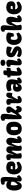

<svg xmlns="http://www.w3.org/2000/svg" viewBox="3208 -4045 848 7304"><g transform="rotate(-90 3632.0 -393.0)"><path d="M233.9 -578.6Q310.1 -578.6 379.4 -530.3L387.2 -535.2Q385.7 -592.3 373 -638.7L273.9 -645Q267.1 -653.8 263.2 -671.1Q259.3 -688.5 259.3 -707Q259.3 -731.9 265.1 -750Q294.4 -771 340.3 -781.7Q386.2 -792.5 432.1 -792.5Q482.9 -792.5 508.8 -771.2Q534.7 -750 543.7 -707.3Q552.7 -664.6 552.7 -588.9Q552.7 -489.3 544.4 -362.8Q536.1 -236.3 522.9 -156.2L521 -147.9L577.6 -172.4Q591.8 -157.2 602.8 -135.5Q613.8 -113.8 616.7 -85.4Q609.9 -70.8 586.9 -48.1Q564 -25.4 530.8 -7.8Q497.6 9.8 461.4 9.8Q420.9 9.8 399.2 -14.4Q377.4 -38.6 377.4 -76.2Q377.4 -85.9 382.6 -116.2Q387.7 -146.5 391.1 -158.2L376.5 -162.6Q351.6 -75.2 310.5 -32.7Q269.5 9.8 209 9.8Q144 9.8 105.2 -33.4Q66.4 -76.7 50.8 -142.1Q35.2 -207.5 35.2 -281.7Q35.2 -356 55.9 -423.8Q76.7 -491.7 121.3 -535.2Q166 -578.6 233.9 -578.6ZM373 -331.5Q373 -346.7 371.8 -360.4Q370.6 -374 369.1 -379.9Q349.6 -394 325 -399.9Q300.3 -405.8 279.8 -405.8Q267.1 -405.8 252.4 -403.3Q242.7 -393.6 236.8 -361.1Q231 -328.6 231 -288.1Q231 -244.6 237.1 -203.9Q243.2 -163.1 254.4 -140.1Q262.2 -140.1 284.9 -164.3Q307.6 -188.5 332 -223.9Q356.4 -259.3 370.1 -290.5Q373 -308.1 373 -331.5Z M913.6 -578.6Q960 -578.6 1006.3 -567.6Q1052.7 -556.6 1085 -531.2Q1114.7 -507.3 1128.2 -468Q1141.6 -428.7 1141.6 -380.9Q1141.6 -349.1 1136.2 -315.9Q1130.4 -306.2 1113.3 -290.3Q1096.2 -274.4 1073.2 -259.3Q1050.3 -244.1 1028.8 -235.8Q1008.3 -234.4 986.3 -234.4Q947.8 -234.4 908.2 -237.8Q868.7 -241.2 838.9 -245.6Q842.8 -204.1 864.3 -173.3Q885.7 -142.6 932.6 -142.6Q937 -142.6 946.8 -143.6Q976.6 -146.5 1016.4 -159.4Q1056.2 -172.4 1095.7 -189.5Q1114.3 -170.9 1123 -152.3Q1131.8 -133.8 1135.3 -99.1Q1120.1 -81.5 1086.2 -56.2Q1052.2 -30.8 1003.4 -10.5Q954.6 9.8 901.4 9.8Q821.3 9.8 764.4 -29.1Q707.5 -67.9 678.5 -134.5Q649.4 -201.2 649.4 -283.7Q649.4 -368.2 677.7 -434.6Q706.1 -501 765.4 -539.8Q824.7 -578.6 913.6 -578.6ZM963.9 -396Q957 -403.3 940.9 -407.5Q924.8 -411.6 907.2 -411.6Q893.1 -411.6 878.7 -409.2Q864.3 -406.7 861.3 -403.8Q844.7 -371.1 840.3 -329.6L970.7 -342.3Z M1264.2 -410.2 1208 -417.5Q1197.8 -449.2 1194.6 -474.1Q1191.4 -499 1191.4 -538.6Q1199.2 -545.4 1217.5 -554.9Q1235.8 -564.5 1261 -571.5Q1286.1 -578.6 1312 -578.6Q1371.1 -578.6 1395.8 -553.2Q1420.4 -527.8 1420.4 -477.1Q1420.4 -448.7 1412.1 -400.4Q1398.4 -322.8 1398.4 -318.8Q1398.4 -316.4 1401.9 -314.2Q1405.3 -312 1409.2 -312Q1413.6 -312 1415 -315.4Q1414.6 -313.5 1426.3 -364.7Q1440.4 -432.1 1455.3 -474.6Q1470.2 -517.1 1502.9 -547.4Q1535.6 -577.6 1591.8 -577.6Q1661.1 -577.6 1691.9 -537.8Q1722.7 -498 1722.7 -432.1Q1722.7 -379.9 1705.1 -315.9Q1705.1 -313.5 1708.5 -311.3Q1711.9 -309.1 1715.8 -309.1Q1720.2 -309.1 1721.7 -312.5L1728.5 -339.8Q1746.1 -412.1 1763.4 -460Q1780.8 -507.8 1815.7 -542.7Q1850.6 -577.6 1906.7 -577.6Q1980.5 -577.6 2012.9 -530.3Q2045.4 -482.9 2045.4 -411.1Q2045.4 -360.4 2035.9 -309.1Q2026.4 -257.8 2015.9 -223.1Q2005.4 -188.5 1990.2 -143.1L1991.2 -142.1L2063.5 -172.4Q2101.6 -139.6 2107.9 -85.4Q2107.9 -82 2085.9 -57.4Q2064 -32.7 2028.1 -11.5Q1992.2 9.8 1945.8 9.8Q1899.4 9.8 1870.1 -15.1Q1840.8 -40 1840.8 -100.1Q1840.8 -167 1843.5 -237.5Q1846.2 -308.1 1851.6 -364.3Q1843.3 -371.1 1828.6 -371.6Q1814 -357.4 1792 -309.8Q1770 -262.2 1751.5 -208.3Q1732.9 -154.3 1728 -124Q1734.9 -76.2 1749 -29.3Q1740.2 -12.7 1712.9 -1.5Q1685.5 9.8 1645.5 9.8Q1609.4 9.8 1588.9 3.9Q1568.4 -2 1560.8 -8.3Q1553.2 -14.6 1553.2 -16.6Q1552.7 -21 1550.8 -39.8Q1548.8 -58.6 1546.9 -92.5Q1544.9 -126.5 1544.9 -169.9Q1544.9 -211.4 1551.3 -273.9Q1551.8 -281.7 1554.2 -311Q1556.6 -340.3 1556.6 -364.3Q1548.3 -371.1 1533.7 -371.6Q1525.4 -365.2 1487.3 -290.5Q1449.2 -215.8 1436.5 -185.1Q1435.5 -178.2 1435.5 -171.9Q1435.5 -147.5 1442.9 -106.2Q1450.2 -64.9 1460.9 -29.3Q1452.1 -12.7 1424.8 -1.5Q1397.5 9.8 1357.4 9.8Q1321.3 9.8 1299.6 3.9Q1277.8 -2 1269 -8.5Q1260.3 -15.1 1260.3 -16.6Q1259.8 -21 1257.8 -39.8Q1255.9 -58.6 1253.9 -92.5Q1252 -126.5 1252 -169.9Q1252 -249.5 1253.9 -290.3Q1255.9 -331.1 1264.2 -410.2Z M2400.9 -578.6Q2498.5 -578.6 2554.2 -542.2Q2609.9 -505.9 2632.1 -441.4Q2654.3 -377 2654.3 -283.7Q2654.3 -199.2 2624.8 -133.1Q2595.2 -66.9 2535.9 -28.6Q2476.6 9.8 2390.6 9.8Q2257.8 9.8 2198.2 -72Q2138.7 -153.8 2138.7 -288.6Q2138.7 -377 2167 -441.9Q2195.3 -506.8 2253.9 -542.7Q2312.5 -578.6 2400.9 -578.6ZM2440.9 -137.2Q2452.1 -156.7 2458 -192.4Q2463.9 -228 2463.9 -269.5Q2463.9 -307.6 2459 -341.1Q2454.1 -374.5 2445.3 -393.6Q2439.9 -399.9 2423.8 -403.1Q2407.7 -406.2 2388.7 -406.2Q2363.8 -406.2 2354.5 -400.9Q2330.1 -358.9 2330.1 -284.2Q2330.1 -249 2335.4 -212.4Q2340.8 -175.8 2349.1 -146Q2355 -139.6 2373 -136.5Q2391.1 -133.3 2410.6 -133.3Q2435.5 -133.3 2440.9 -137.2Z M2756.8 -628.9 2701.7 -638.7Q2689.9 -683.6 2689.9 -735.4Q2697.3 -744.6 2717.3 -758.3Q2737.3 -772 2763.9 -782.2Q2790.5 -792.5 2816.9 -792.5Q2882.3 -792.5 2918.7 -764.2Q2955.1 -735.8 2955.1 -667.5Q2955.1 -633.3 2950.2 -562.7Q2945.3 -492.2 2932.1 -391.6Q2918.9 -291 2897 -181.6L2905.3 -176.8Q2943.8 -230 2979.5 -294.2Q3015.1 -358.4 3036.1 -413.6L2994.1 -423.8Q2988.3 -457 2988.3 -502.4V-520Q3006.8 -543.5 3039.3 -561Q3071.8 -578.6 3120.1 -578.6Q3154.8 -578.6 3180.2 -565.7Q3205.6 -552.7 3219.2 -529.8Q3232.9 -506.8 3232.9 -477.1Q3232.9 -454.6 3226.1 -434.8Q3219.2 -415 3205.6 -393.1Q3170.4 -337.4 3083 -234.9Q3112.3 -193.8 3140.1 -163.6Q3150.9 -168.9 3160.4 -177.7Q3169.9 -186.5 3185.1 -203.1L3195.8 -214.4L3255.9 -168.9Q3252.4 -82 3218.5 -36.4Q3184.6 9.3 3128.9 9.3Q3067.9 9.3 3037.1 -27.8Q3006.3 -64.9 2992.2 -132.8Q2938.5 -74.7 2897.7 -35.4Q2856.9 3.9 2844.2 9.8Q2817.4 9.8 2793 3.4Q2768.6 -2.9 2756.8 -16.6Q2751.5 -85.9 2749.8 -154.1Q2748 -222.2 2748 -315.4Q2748 -543.9 2756.8 -628.9Z M3357.4 -233.9Q3358.9 -395 3358.9 -410.2L3314 -417.5Q3304.7 -445.3 3300.8 -469.7Q3296.9 -494.1 3296.9 -519Q3296.9 -529.3 3297.4 -534.7Q3305.7 -542 3323.2 -552.2Q3340.8 -562.5 3364.7 -570.6Q3388.7 -578.6 3413.6 -578.6Q3471.7 -578.6 3497.8 -552.7Q3523.9 -526.9 3523.9 -477.1Q3523.9 -446.8 3516.4 -399.7Q3508.8 -352.5 3501 -332.5L3518.6 -329.6L3547.9 -439.9Q3567.4 -514.6 3596.7 -546.6Q3626 -578.6 3662.6 -578.6Q3686.5 -578.6 3710.2 -571.3Q3733.9 -564 3746.6 -553.2Q3760.3 -522.9 3760.3 -472.7Q3760.3 -437.5 3753.4 -403.1Q3746.6 -368.7 3735.8 -347.7L3633.3 -361.3Q3602.1 -328.1 3566.9 -269.3Q3531.7 -210.4 3510.7 -161.1L3510.3 -135.7L3605 -158.2Q3628.9 -121.6 3632.8 -71.3Q3632.8 -68.4 3610.8 -47.4Q3588.9 -26.4 3553 -8.5Q3517.1 9.3 3470.7 9.3Q3422.9 9.3 3390.9 -16.4Q3358.9 -42 3356.9 -103Q3356.4 -110.4 3356.4 -130.9Q3356.4 -151.9 3357.4 -233.9Z M4081.1 -301.8V-316.9Q4081.1 -332 4080.3 -350.6Q4079.6 -369.1 4078.1 -375Q4073.7 -383.3 4053 -392.1Q4032.2 -400.9 3985.4 -400.9Q3956.5 -400.9 3926 -393.8Q3895.5 -386.7 3858.4 -375Q3838.4 -408.2 3826.4 -438.2Q3814.5 -468.3 3814.5 -498.5Q3814.5 -507.8 3815.9 -517.1Q3895 -578.6 4020.5 -578.6Q4089.8 -578.6 4143.6 -563Q4197.3 -547.4 4231.9 -502.4Q4266.6 -457.5 4266.6 -375Q4266.6 -294.4 4247.8 -219Q4229 -143.6 4228.5 -142.1L4299.3 -172.4Q4313.5 -157.2 4324.5 -135.5Q4335.4 -113.8 4338.4 -85.4Q4331.5 -70.8 4308.6 -48.1Q4285.6 -25.4 4252.4 -7.8Q4219.2 9.8 4183.1 9.8Q4142.6 9.8 4121.8 -14.2Q4101.1 -38.1 4101.1 -76.2Q4101.1 -97.7 4107.4 -119.6L4092.8 -124Q4079.1 -46.9 4034.7 -18.6Q3990.2 9.8 3936.5 9.8Q3901.4 9.8 3868.7 -10Q3835.9 -29.8 3815.4 -67.6Q3794.9 -105.5 3794.9 -156.2Q3794.9 -237.3 3835.4 -279.5Q3876 -321.8 3953.1 -321.8Q3981.9 -321.8 4016.8 -315.9Q4051.8 -310.1 4081.1 -301.8ZM4083.5 -206.1 4080.6 -217.8Q4054.7 -221.2 4025.4 -221.2Q4000.5 -221.2 3991.2 -217.3Q3975.6 -199.7 3975.6 -178.2Q3975.6 -162.6 3983.6 -149.9Q3991.7 -137.2 4008.8 -135.7Q4021 -138.2 4037.8 -149.4Q4054.7 -160.6 4067.9 -176.3Q4081.1 -191.9 4083.5 -206.1Z M4404.8 -414.6 4351.6 -423.8Q4345.2 -448.2 4342.8 -466.8Q4340.3 -485.4 4340.3 -506.3L4341.3 -516.1Q4342.8 -522.9 4342.8 -527.3L4413.6 -543Q4416 -573.2 4424.8 -611.3Q4433.6 -649.4 4443.4 -667.5Q4459 -679.2 4481 -685.1Q4502.9 -690.9 4528.3 -690.9Q4549.8 -690.9 4570.1 -686.8Q4590.3 -682.6 4605.5 -675.8Q4606.9 -659.2 4606.9 -637.7Q4606.9 -602.5 4603.5 -558.1L4689.5 -573.7Q4707.5 -542.5 4707.5 -505.9Q4707.5 -480.5 4701.4 -460Q4695.3 -439.5 4684.6 -413.6Q4652.3 -408.2 4596.2 -406.7Q4589.4 -327.1 4565.9 -172.9L4563.5 -156.2L4564.5 -155.3L4679.2 -190.9Q4714.8 -161.1 4722.7 -99.1Q4722.7 -95.7 4691.2 -67.1Q4659.7 -38.6 4612.3 -14.4Q4564.9 9.8 4509.3 9.8Q4412.1 9.8 4405.8 -108.9Q4402.3 -168.9 4402.3 -269.5Q4402.3 -349.1 4404.8 -414.6Z M4895.5 -797.4Q4957 -797.4 4985.1 -770.5Q5013.2 -743.7 5013.2 -700.7Q5013.2 -676.3 4996.3 -655.8Q4979.5 -635.3 4952.1 -623.3Q4924.8 -611.3 4895.5 -611.3Q4863.8 -611.3 4836.7 -625.2Q4809.6 -639.2 4793.7 -660.2Q4777.8 -681.2 4777.8 -700.7Q4777.8 -743.7 4805.9 -770.5Q4834 -797.4 4895.5 -797.4ZM4753.9 -421.4Q4747.6 -445.3 4745.1 -465.1Q4742.7 -484.9 4742.7 -506.3L4743.2 -520Q4753.4 -533.2 4775.1 -546.6Q4796.9 -560.1 4825.9 -569.3Q4855 -578.6 4886.2 -578.6Q4954.6 -578.6 4983.4 -547.9Q5012.2 -517.1 5012.2 -452.1Q5012.2 -413.1 5001.2 -350.1Q4990.2 -287.1 4974.9 -227.8Q4959.5 -168.5 4948.2 -143.1L4949.2 -142.1L5021.5 -168.5Q5041 -151.9 5051 -131.8Q5061 -111.8 5064 -85.4Q5064 -82 5042.5 -57.4Q5021 -32.7 4985.6 -11.5Q4950.2 9.8 4903.8 9.8Q4856.9 9.8 4827.9 -15.6Q4798.8 -41 4798.8 -102.5Q4798.8 -174.3 4802.7 -254.9Q4806.6 -335.4 4814.9 -411.1Z M5339.4 -123Q5353 -123 5358.9 -125.5Q5360.4 -127.4 5361.6 -131.6Q5362.8 -135.7 5362.8 -140.1Q5362.8 -149.9 5351.6 -156.2Q5334 -166 5289.1 -187Q5227.5 -216.3 5191.7 -239.3Q5155.8 -262.2 5131.1 -300.3Q5106.4 -338.4 5106.4 -396Q5106.4 -478.5 5155.8 -528.6Q5205.1 -578.6 5312 -578.6Q5439.5 -578.6 5510.3 -545.4Q5513.7 -531.2 5513.7 -509.8Q5513.7 -468.8 5501 -426Q5488.3 -383.3 5467.8 -362.8Q5439.9 -372.1 5389.2 -392.6Q5352.1 -407.2 5330.3 -415.3Q5308.6 -423.3 5290.5 -426.8Q5280.8 -424.3 5274.9 -415.3Q5269 -406.2 5269 -394Q5269 -383.3 5275.4 -376Q5281.7 -368.7 5289.8 -364.5Q5297.9 -360.4 5313 -353.5Q5320.8 -350.1 5327.6 -347.4Q5334.5 -344.7 5340.3 -342.3Q5378.4 -326.2 5400.4 -315.9Q5422.4 -305.7 5442.9 -291.5Q5480.5 -265.6 5502 -232.4Q5523.4 -199.2 5523.4 -159.7Q5523.4 -105 5492.4 -65.2Q5461.4 -25.4 5413.1 -7.3Q5387.7 2 5357.7 6.1Q5327.6 10.3 5287.6 10.3Q5240.2 10.3 5190.2 -8.1Q5140.1 -26.4 5113.8 -69.3Q5114.3 -99.1 5121.8 -121.3Q5129.4 -143.6 5151.9 -172.4Q5194.8 -155.3 5220.7 -146Q5246.6 -136.7 5277.6 -129.9Q5308.6 -123 5339.4 -123Z M5838.4 -578.6Q5868.7 -578.6 5908 -575Q5947.3 -571.3 5983.4 -564L5993.2 -557.1Q6015.1 -542 6025.6 -533Q6036.1 -523.9 6047.9 -507.8Q6047.9 -481.4 6040.8 -435.3Q6033.7 -389.2 6022.9 -349.6Q6012.2 -310.1 6002.4 -298.8Q5986.3 -290.5 5950.2 -290.5Q5932.6 -290.5 5917.2 -293.2Q5901.9 -295.9 5894 -300.3L5883.8 -390.6Q5876.5 -398.9 5850.3 -404.1Q5824.2 -409.2 5802.2 -409.2Q5795.4 -409.2 5789.6 -408.2Q5778.3 -385.3 5772.5 -349.6Q5766.6 -314 5766.6 -276.9Q5766.6 -223.1 5784.2 -185.8Q5801.8 -148.4 5856 -148.4Q5882.8 -148.4 5908.9 -157.2Q5935.1 -166 5975.1 -184.1Q5991.7 -191.9 6000 -195.3Q6019.5 -175.8 6030.8 -154.3Q6042 -132.8 6045.4 -99.1Q6014.2 -62.5 5957.8 -26.4Q5901.4 9.8 5826.2 9.8Q5746.1 9.8 5689.2 -29.1Q5632.3 -67.9 5603.3 -134.5Q5574.2 -201.2 5574.2 -283.7Q5574.2 -368.2 5602.5 -434.6Q5630.9 -501 5690.2 -539.8Q5749.5 -578.6 5838.4 -578.6Z M6136.2 -317.4Q6136.2 -543.9 6145 -628.9L6089.8 -638.7Q6078.1 -683.6 6078.1 -735.4Q6085.4 -744.6 6105.5 -758.3Q6125.5 -772 6152.1 -782.2Q6178.7 -792.5 6205.1 -792.5Q6265.1 -792.5 6294.4 -761.7Q6323.7 -731 6323.7 -667.5Q6323.7 -639.6 6318.8 -577.9Q6314 -516.1 6304.7 -445.6Q6295.4 -375 6283.2 -319.8Q6283.2 -316.9 6286.6 -314.5Q6290 -312 6293.9 -312Q6298.3 -312 6299.8 -315.4Q6319.3 -393.1 6338.9 -445.3Q6358.4 -497.6 6397.9 -538.1Q6437.5 -578.6 6500.5 -578.6Q6578.6 -578.6 6612.8 -531Q6647 -483.4 6647 -411.1Q6647 -346.7 6631.8 -286.9Q6616.7 -227.1 6594.2 -162.1Q6595.2 -164.6 6587.4 -143.1L6588.4 -142.1L6660.6 -172.4Q6698.7 -139.6 6705.1 -85.4Q6705.1 -82 6683.1 -57.4Q6661.1 -32.7 6625.2 -11.5Q6589.4 9.8 6543 9.8Q6496.6 9.8 6467.3 -15.1Q6438 -40 6438 -100.1Q6438 -147.9 6441.9 -228Q6445.8 -308.1 6449.7 -356.9Q6437 -370.6 6418.5 -371.6Q6401.4 -349.6 6368.2 -283.7Q6335 -217.8 6321.3 -185.1Q6320.3 -178.2 6320.3 -171.9Q6320.3 -147.5 6327.6 -106.2Q6335 -64.9 6345.7 -29.3Q6336.9 -12.7 6309.6 -1.5Q6282.2 9.8 6242.2 9.8Q6206.1 9.8 6184.3 3.9Q6162.6 -2 6153.8 -8.5Q6145 -15.1 6145 -16.6Q6144.5 -21 6142.6 -39.8Q6140.6 -58.6 6138.7 -92.5Q6136.7 -126.5 6136.7 -169.9Z M7004.9 -578.6Q7051.3 -578.6 7097.7 -567.6Q7144 -556.6 7176.3 -531.2Q7206.1 -507.3 7219.5 -468Q7232.9 -428.7 7232.9 -380.9Q7232.9 -349.1 7227.5 -315.9Q7221.7 -306.2 7204.6 -290.3Q7187.5 -274.4 7164.6 -259.3Q7141.6 -244.1 7120.1 -235.8Q7099.6 -234.4 7077.6 -234.4Q7039.1 -234.4 6999.5 -237.8Q6960 -241.2 6930.2 -245.6Q6934.1 -204.1 6955.6 -173.3Q6977.1 -142.6 7023.9 -142.6Q7028.3 -142.6 7038.1 -143.6Q7067.9 -146.5 7107.7 -159.4Q7147.5 -172.4 7187 -189.5Q7205.6 -170.9 7214.4 -152.3Q7223.1 -133.8 7226.6 -99.1Q7211.4 -81.5 7177.5 -56.2Q7143.6 -30.8 7094.7 -10.5Q7045.9 9.8 6992.7 9.8Q6912.6 9.8 6855.7 -29.1Q6798.8 -67.9 6769.8 -134.5Q6740.7 -201.2 6740.7 -283.7Q6740.7 -368.2 6769 -434.6Q6797.4 -501 6856.7 -539.8Q6916 -578.6 7004.9 -578.6ZM7055.2 -396Q7048.3 -403.3 7032.2 -407.5Q7016.1 -411.6 6998.5 -411.6Q6984.4 -411.6 6970 -409.2Q6955.6 -406.7 6952.6 -403.8Q6936 -371.1 6931.6 -329.6L7062 -342.3Z"/></g></svg>

Font: Kavoon
Style: Regular
Weight: 400
Designer: Viktoriya Grabowska
Foundry: Viktoriya Grabowska
Version: Version 1.004; ttfautohint (v1.4.1)